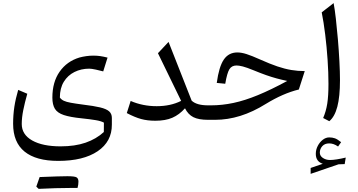

<svg xmlns="http://www.w3.org/2000/svg" viewBox="-20 -772 2306 1237"><path d="M428.7 439Q342.8 439 229 444.8Q223.6 439 213.9 430.2Q219.2 414.1 224.9 398.9Q230.5 383.8 235.4 368.7Q367.7 363.3 414.3 363.3Q460.9 363.3 473.1 370.6Q485.4 377.9 485.4 398.2Q485.4 418.5 479.5 439ZM645 -312Q625.5 -317.4 597.7 -323.5Q569.8 -329.6 554.7 -329.6Q502.9 -329.6 459.7 -308.1Q416.5 -286.6 391.1 -245.1Q365.7 -203.6 365.7 -143.6Q375 -130.4 391.1 -122.8Q407.2 -115.2 436.5 -109.9Q465.8 -104.5 514.6 -98.1Q584 -89.8 624.8 -80.1Q665.5 -70.3 683.1 -54.7Q700.7 -39.1 700.7 -12.2V30.8Q701.2 140.1 609.1 202.4Q517.1 264.6 355 264.6Q212.4 264.6 138.4 204.8Q64.5 145 64.5 25.4Q64.5 -31.2 72.5 -84Q80.6 -136.7 97.2 -192.9L155.8 -168Q139.6 -110.8 129.9 -62.5Q120.1 -14.2 120.1 26.9Q120.1 94.7 187 132.8Q253.9 170.9 370.6 170.9Q462.9 170.9 531.5 147.2Q600.1 123.5 648.9 78.6L649.4 18.1Q630.9 7.8 596.2 2Q561.5 -3.9 504.9 -9.8Q432.1 -17.1 391.1 -30.8Q350.1 -44.4 333.7 -71Q317.4 -97.7 317.4 -143.1Q317.4 -243.7 364.3 -310.3Q411.1 -377 491.7 -401.4Q511.2 -406.7 534.9 -410.2Q558.6 -413.6 581.1 -413.6Q605 -413.6 625.5 -410.6Q646 -407.7 672.9 -400.9Z M1147 -122.1 997.6 -429.2 1065.9 -502 1214.8 -123.5Q1246.6 -93.3 1320.8 -93.3H1321.3V0H1320.8Q1259.8 0 1225.8 -17.1Q1191.9 -34.2 1171.9 -74.2Q1134.8 -32.7 1090.3 -13.4Q1045.9 5.9 980.5 5.9Q930.2 5.9 889.6 -5.1Q849.1 -16.1 796.9 -43.5L821.8 -121.6Q899.4 -87.9 989.7 -87.9Q1079.1 -87.9 1147 -122.1Z M1509.3 -434.1Q1535.2 -434.1 1568.4 -423.6Q1601.6 -413.1 1658.2 -387.7Q1719.2 -360.4 1766.8 -344.2Q1814.5 -328.1 1856.9 -321Q1899.4 -314 1943.4 -314L1905.3 -195.3Q1854.5 -183.1 1801 -159.7Q1747.6 -136.2 1694.3 -103.5Q1609.9 -50.8 1528.3 -25.4Q1446.8 0 1365.7 0H1321.3Q1305.2 0 1305.2 -32.7V-60.5Q1305.2 -93.3 1321.3 -93.3H1339.4Q1411.1 -93.3 1484.4 -108.9Q1557.6 -124.5 1641.8 -159.2Q1726.1 -193.8 1830.6 -250.5Q1793.5 -258.3 1761.2 -267.1Q1729 -275.9 1694.3 -288.1Q1659.7 -300.3 1614.7 -318.8Q1569.3 -337.4 1544.4 -343.8Q1519.5 -350.1 1503.9 -350.1Q1472.7 -350.1 1457.8 -325.7Q1442.9 -301.3 1431.2 -232.4L1376.5 -237.8Q1390.6 -342.3 1421.9 -388.2Q1453.1 -434.1 1509.3 -434.1Z M2040.5 211.4Q2040.5 232.4 2060.3 245.6Q2080.1 258.8 2106 258.8Q2124.5 258.8 2150.9 254.6Q2177.2 250.5 2207.5 243.2L2200.7 285.2L2161.1 286.6L1981.4 348.1V310.1L2059.6 283.2Q2014.6 268.6 2014.6 219.2Q2014.6 192.4 2027.1 168.2Q2039.6 144 2059.3 128.7Q2079.1 113.3 2101.1 113.3Q2121.1 113.3 2137.7 119.1Q2154.3 125 2177.7 144L2158.2 171.9Q2141.6 160.6 2127.7 156.2Q2113.8 151.9 2100.6 151.9Q2072.3 151.9 2056.4 169.7Q2040.5 187.5 2040.5 211.4ZM2129.4 -752Q2136.7 -713.9 2143.8 -651.9Q2150.9 -589.8 2157 -518.1Q2163.1 -446.3 2166.7 -377.2Q2170.4 -308.1 2170.4 -255.9Q2170.4 -149.4 2153.3 -84.5Q2136.2 -19.5 2101.6 8.8L2062 -11.7Q2080.6 -54.7 2088.4 -104.2Q2096.2 -153.8 2096.2 -231.9Q2096.2 -303.7 2090.6 -386.5Q2085 -469.2 2075.2 -549.3Q2065.4 -629.4 2052.7 -692.4Z"/></svg>

Font: Pinar DS2-Regular
Style: Regular
Weight: 400
Designer: Amin Abedi
Version: Version 2.000